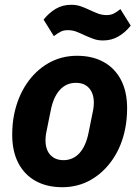

<svg xmlns="http://www.w3.org/2000/svg" viewBox="-20 -770 582 802"><path d="M240 12Q176 12 129 -14Q82 -40 56.5 -89Q31 -138 31 -207Q31 -230 33 -251Q35 -272 39 -292Q54 -365 91 -420Q128 -475 182 -506Q236 -537 302 -537Q366 -537 413 -511Q460 -485 485.5 -436Q511 -387 511 -318Q511 -296 509 -274.5Q507 -253 503 -233Q489 -161 451.5 -105.5Q414 -50 360 -19Q306 12 240 12ZM245 -101Q285 -101 312 -130.5Q339 -160 350 -216L369 -310Q370 -315 371 -323Q372 -331 372 -341Q372 -366 363.5 -384.5Q355 -403 338.5 -413.5Q322 -424 297 -424Q257 -424 230 -394.5Q203 -365 192 -309L173 -215Q172 -211 171 -202.5Q170 -194 170 -184Q170 -159 178.5 -140.5Q187 -122 204 -111.5Q221 -101 245 -101ZM411 -601Q389 -601 372 -607Q355 -613 335 -622Q316 -631 299.5 -637.5Q283 -644 263 -644Q246 -644 234 -638Q222 -632 205 -619L162 -688Q185 -717 213.5 -733.5Q242 -750 277 -750Q299 -750 316.5 -744Q334 -738 353 -729Q372 -720 389 -713.5Q406 -707 425 -707Q442 -707 454.5 -713Q467 -719 483 -732L526 -663Q504 -635 475 -618Q446 -601 411 -601Z"/></svg>

Font: IBM Plex Sans
Style: Italic
Weight: 400
Italic angle: -11.31°
Designer: Mike Abbink, Paul van der Laan, Pieter van Rosmalen
Foundry: Bold Monday
Version: Version 3.201